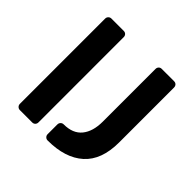

<svg xmlns="http://www.w3.org/2000/svg" viewBox="-180 -864 1038 1038"><g transform="rotate(45 339.0 -345.0)"><path d="M324 10Q314 10 307 3Q300 -4 300 -14V-88Q300 -99 307 -106Q314 -113 324 -113Q394 -113 428.5 -155.5Q463 -198 463 -273V-676Q463 -686 469.5 -693Q476 -700 487 -700H581Q592 -700 598.5 -693Q605 -686 605 -675V-256Q605 -122 531.5 -56Q458 10 324 10ZM102 0Q92 0 85 -7Q78 -14 78 -24V-676Q78 -686 85 -693Q92 -700 102 -700H196Q207 -700 213.5 -693Q220 -686 220 -676V-24Q220 -14 213.5 -7Q207 0 196 0Z"/></g></svg>

Font: Rubik Medium
Style: Regular
Weight: 500
Designer: Hubert and Fischer
Foundry: Hubert and Fischer
Version: Version 2.300; ttfautohint (v1.8.4.7-5d5b);gftools[0.9.30]